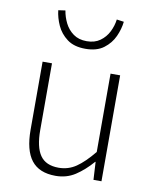

<svg xmlns="http://www.w3.org/2000/svg" viewBox="-89 -866 761 946"><g transform="rotate(10 291.5 -392.5)"><path d="M254 13Q172 13 133 -37Q94 -87 94 -190V-530H141V-196Q141 -111 169.5 -70Q198 -29 262 -29Q310 -29 349 -55.5Q388 -82 434 -138V-530H482V0H442L437 -89H435Q395 -43 352 -15Q309 13 254 13ZM290 -629Q233 -629 198.5 -655Q164 -681 147 -718.5Q130 -756 126 -793L161 -798Q166 -766 181 -736Q196 -706 223 -686.5Q250 -667 290 -667Q330 -667 357 -686.5Q384 -706 399 -736Q414 -766 418 -798L454 -793Q450 -756 433 -718.5Q416 -681 381.5 -655Q347 -629 290 -629Z"/></g></svg>

Font: Noto Sans SC ExtraLight
Style: Regular
Weight: 250
Designer: Ryoko NISHIZUKA 西塚涼子 (kana, bopomofo & ideographs); Paul D. Hunt (Latin, Greek & Cyrillic); Sandoll Communications 산돌커뮤니
Foundry: Adobe
Version: Version 2.004-H2;hotconv 1.0.118;makeotfexe 2.5.65603